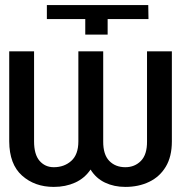

<svg xmlns="http://www.w3.org/2000/svg" viewBox="-20 -732 730 762"><path d="M291 -528.3H389.6V-170.9Q389.2 -118.7 413.6 -93.5Q438 -68.4 477.5 -68.4Q514.6 -68.4 539.3 -93.5Q564 -118.7 563.5 -170.9V-528.3H662.1V-170.9Q662.1 -110.4 637.9 -70.3Q613.8 -30.3 572 -10.3Q530.3 9.8 477.5 9.8Q432.6 9.8 396.7 -7.3Q360.8 -24.4 339.4 -59.1Q315.9 -24.4 278.1 -7.3Q240.2 9.8 193.4 9.8Q117.7 9.8 67.4 -35.2Q17.1 -80.1 16.6 -170.9V-528.3H115.2V-170.9Q115.2 -118.7 137.2 -93.5Q159.2 -68.4 193.4 -68.4Q234.9 -68.4 262.9 -93.5Q291 -118.7 291 -170.9ZM318.4 -656.2H166V-711.9H568.4L569.3 -656.2H407.2V-594.7H318.4Z"/></svg>

Font: Inter Display
Style: Regular
Weight: 400
Designer: Rasmus Andersson
Foundry: rsms
Version: Version 4.000;git-37864ae